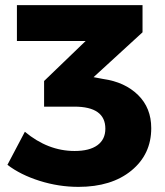

<svg xmlns="http://www.w3.org/2000/svg" viewBox="-20 -721 643 749"><path d="M382 -413Q467 -401 518.5 -350.5Q570 -300 570 -221Q570 -119 492.5 -55.5Q415 8 286 8Q209 8 134.5 -15.5Q60 -39 9 -78L77 -207Q167 -132 271 -132Q329 -132 360 -154.5Q391 -177 391 -219Q391 -305 270 -305H152V-405L314 -561H46V-701H536V-595L345 -420Z"/></svg>

Font: Montserrat arm
Style: Bold
Weight: 700
Designer: Julieta Ulanovsky
Foundry: Julieta Ulanovsky
Version: Version 6.000;PS 006.000;hotconv 1.0.88;makeotf.lib2.5.64775